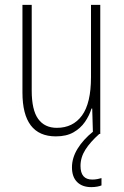

<svg xmlns="http://www.w3.org/2000/svg" viewBox="-20 -600 507 787"><path d="M391 -580V-51H361L358 -155H355Q346 -126 328 -100Q310 -74 281 -57.5Q252 -41 209 -41Q72 -41 72 -221V-580H110V-229Q110 -149 136.5 -112.5Q163 -76 213 -76Q279 -76 316 -126.5Q353 -177 353 -284V-580ZM310 80Q310 136 358 136Q369 136 379.5 134Q390 132 396 130V160Q389 163 378 165Q367 167 354 167Q317 167 296 146Q275 125 275 86Q275 47 298 9.5Q321 -28 362 -61L387 -51Q350 -18 330 13.5Q310 45 310 80Z"/></svg>

Font: Noto Sans Tamil UI Condensed ExtraLight
Style: Regular
Weight: 200
Width: 3
Designer: Jelle Bosma - Monotype Design Team
Foundry: Monotype Imaging Inc.
Version: Version 2.004; ttfautohint (v1.8.4.7-5d5b)